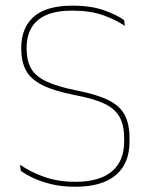

<svg xmlns="http://www.w3.org/2000/svg" viewBox="-20 -668 548 696"><path d="M252.5 9Q206 9 168 0Q130 -9 101.8 -22.2Q73.5 -35.5 55.5 -48.5L52.5 -71Q89.5 -45 139.8 -27Q190 -9 253.5 -9Q340 -9 385 -46.2Q430 -83.5 430 -154.5V-166.5Q430 -214 413.5 -244Q397 -274 357.8 -292.5Q318.5 -311 250 -323.5Q174.5 -338.5 132.5 -360Q90.5 -381.5 73.8 -413.5Q57 -445.5 57 -491.5V-494.5Q57 -567 102.2 -607.2Q147.5 -647.5 243 -647.5Q310 -647.5 357 -630.8Q404 -614 430 -595L432.5 -574Q400 -596.5 353.5 -613Q307 -629.5 242 -629.5Q184.5 -629.5 148 -613.5Q111.5 -597.5 94 -567.2Q76.5 -537 76.5 -494.5V-491.5Q76.5 -449.5 92 -421Q107.5 -392.5 146.8 -373.5Q186 -354.5 258 -340Q332 -325.5 373.5 -304.8Q415 -284 432.2 -251Q449.5 -218 449.5 -167V-154.5Q449.5 -75 399.5 -33Q349.5 9 252.5 9Z"/></svg>

Font: Anek Malayalam Medium Thin
Style: Regular
Weight: 250
Version: Version 1.003